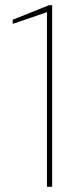

<svg xmlns="http://www.w3.org/2000/svg" viewBox="-20 -720 298 740"><path d="M161 0V-673L29 -628V-644L169 -700H181V0Z"/></svg>

Font: DM Sans 10pt Thin
Style: Regular
Weight: 250
Version: Version 4.004;gftools[0.9.30]